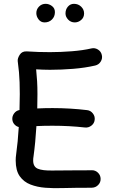

<svg xmlns="http://www.w3.org/2000/svg" viewBox="-20 -963 596 1009"><path d="M44.9 -334Q43 -352.1 54 -366.9Q64.9 -381.8 82.5 -384.8Q84 -428.7 84 -468.8Q84 -503.4 83 -530.3Q82 -557.1 79.8 -583Q77.6 -608.9 73.2 -641.1Q71.3 -655.8 83.7 -675.3Q96.2 -694.8 121.6 -692.9Q151.9 -690.9 182.4 -689.9Q212.9 -689 242.7 -689Q298.8 -689 357.2 -693.6Q415.5 -698.2 460 -708.5Q478.5 -712.9 494.9 -702.6Q511.2 -692.4 515.1 -673.8Q519.5 -655.8 509.3 -639.4Q499 -623 480.5 -618.7Q427.2 -606.4 364.7 -601.3Q302.2 -596.2 242.7 -596.2Q224.6 -596.2 206.3 -596.9Q188 -597.7 169.9 -598.6Q173.3 -565.9 175 -536.4Q176.8 -506.8 176.8 -468.8Q176.8 -432.1 175.8 -393.1Q214.4 -395 256.3 -395Q302.7 -395 347.9 -392.3Q393.1 -389.6 437.5 -384.3Q456.1 -382.3 468 -366.9Q480 -351.6 477.5 -333Q475.6 -314.5 460.2 -302.7Q444.8 -291 426.3 -293Q344.7 -302.2 256.3 -302.2Q233.9 -302.2 212.9 -301.8Q191.9 -301.3 171.4 -300.3Q168.9 -257.8 165 -217Q161.1 -176.3 156.2 -141.1Q154.3 -131.3 154.3 -119.6Q154.3 -86.4 179 -76.2Q203.6 -65.9 255.1 -66.9Q306.6 -67.9 387.2 -67.9Q406.7 -67.9 425.3 -67.9Q443.8 -67.9 461.9 -68.4Q481 -68.8 494.6 -55.7Q508.3 -42.5 508.8 -23.4Q509.3 -4.4 495.8 9.3Q482.4 22.9 463.4 23.4Q444.8 23.9 425.8 23.9Q406.7 23.9 387.2 23.9Q349.6 23.9 305.7 25.4Q261.7 26.9 218.8 23.7Q175.8 20.5 140.4 6.8Q105 -6.8 83.7 -36.9Q62.5 -66.9 62.5 -119.6Q62.5 -127.4 63 -135.5Q63.5 -143.6 64.9 -152.3Q69.3 -183.6 72.8 -220Q76.2 -256.3 78.6 -295.4Q65.4 -298.8 55.9 -309.3Q46.4 -319.8 44.9 -334ZM421.9 -892.6Q421.9 -871.1 406.7 -858.2Q391.6 -845.2 373 -845.2Q352.1 -845.2 338.1 -860.1Q324.2 -875 324.2 -892.1Q324.2 -913.6 336.9 -928.2Q349.6 -942.9 368.7 -942.9Q391.1 -942.9 406.5 -928Q421.9 -913.1 421.9 -892.6ZM268.6 -899.4Q268.6 -876 253.2 -860.6Q237.8 -845.2 214.4 -845.2Q194.8 -845.2 182.9 -860.8Q170.9 -876.5 170.9 -894Q170.9 -914.1 185.1 -928.5Q199.2 -942.9 219.7 -942.9Q237.8 -942.9 253.2 -931.2Q268.6 -919.4 268.6 -899.4Z"/></svg>

Font: Mikhak-DS2-FD Medium
Style: Regular
Weight: 500
Designer: Amin Abedi
Version: Version 3.4